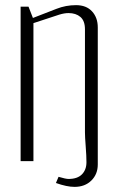

<svg xmlns="http://www.w3.org/2000/svg" viewBox="-20 -626 460 746"><path d="M109.9 -536.1V0H60.1V-600.1H90.8L107.9 -556.2L199.7 -591.8Q235.8 -606 275.4 -606Q315.4 -606 337.6 -581.8Q359.9 -557.6 359.9 -519.5V-24.9V13.2Q359.9 50.8 335 75.4Q310.1 100.1 269.5 100.1Q239.7 100.1 197.3 85L207.5 61Q235.4 69.3 246.1 69.3Q280.8 69.3 298.3 51.5Q315.9 33.7 315.9 4.4Q315.9 -19.5 313 -56.9Q310.1 -94.2 310.1 -111.8V-512.2Q310.1 -544.9 292.5 -560.1Q274.9 -575.2 246.1 -575.2Q230.5 -575.2 210.9 -569.3Z"/></svg>

Font: Reswysokr
Style: Regular
Weight: 500
Version: Version 0.984